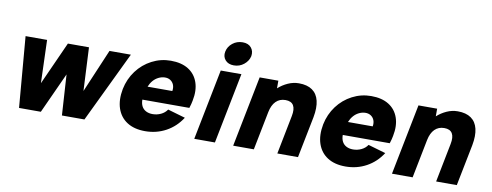

<svg xmlns="http://www.w3.org/2000/svg" viewBox="-61 -1024 3424 1336"><g transform="rotate(10 1651.0 -356.5)"><path d="M264 0H110L68 -500H220L230 -196L367 -500H516L531 -194L661 -500H812L572 0H413L395 -287Z M1001 7Q924 7 873.5 -25.5Q823 -58 803 -117Q783 -176 798 -255Q813 -328 855.5 -385Q898 -442 960.5 -474.5Q1023 -507 1094 -507Q1169 -507 1218 -476.5Q1267 -446 1286.5 -390Q1306 -334 1291 -260Q1289 -248 1285.5 -235Q1282 -222 1277 -206H945Q945 -179 955 -159.5Q965 -140 985 -129.5Q1005 -119 1032 -119Q1063 -119 1090.5 -132Q1118 -145 1134 -169L1258 -133Q1215 -66 1148 -29.5Q1081 7 1001 7ZM1140 -301Q1144 -326 1136.5 -345Q1129 -364 1112 -375Q1095 -386 1071 -385Q1049 -384 1028 -373.5Q1007 -363 991 -344.5Q975 -326 965 -301Z M1447 -500H1593L1494 0H1348ZM1530 -551Q1490 -551 1469 -575.5Q1448 -600 1455 -635Q1462 -671 1492.5 -695.5Q1523 -720 1564 -720Q1604 -720 1624.5 -695.5Q1645 -671 1639 -635Q1631 -600 1600.5 -575.5Q1570 -551 1530 -551Z M1722 -500H1854V-446Q1884 -473 1921.5 -490Q1959 -507 1999 -507Q2058 -507 2093.5 -482Q2129 -457 2140.5 -409Q2152 -361 2139 -292L2081 0H1935L1989 -274Q1999 -324 1983.5 -350Q1968 -376 1927 -376Q1886 -376 1859.5 -349.5Q1833 -323 1823 -273L1769 0H1623Z M2417 7Q2340 7 2289.5 -25.5Q2239 -58 2219 -117Q2199 -176 2214 -255Q2229 -328 2271.5 -385Q2314 -442 2376.5 -474.5Q2439 -507 2510 -507Q2585 -507 2634 -476.5Q2683 -446 2702.5 -390Q2722 -334 2707 -260Q2705 -248 2701.5 -235Q2698 -222 2693 -206H2361Q2361 -179 2371 -159.5Q2381 -140 2401 -129.5Q2421 -119 2448 -119Q2479 -119 2506.5 -132Q2534 -145 2550 -169L2674 -133Q2631 -66 2564 -29.5Q2497 7 2417 7ZM2556 -301Q2560 -326 2552.5 -345Q2545 -364 2528 -375Q2511 -386 2487 -385Q2465 -384 2444 -373.5Q2423 -363 2407 -344.5Q2391 -326 2381 -301Z M2844 -500H2976V-446Q3006 -473 3043.5 -490Q3081 -507 3121 -507Q3180 -507 3215.5 -482Q3251 -457 3262.5 -409Q3274 -361 3261 -292L3203 0H3057L3111 -274Q3121 -324 3105.5 -350Q3090 -376 3049 -376Q3008 -376 2981.5 -349.5Q2955 -323 2945 -273L2891 0H2745Z"/></g></svg>

Font: Albert Sans ExtraBold
Style: Italic
Weight: 800
Italic angle: -11.25°
Designer: Andreas Rasmussen
Foundry: a.Foundry
Version: Version 1.025